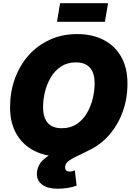

<svg xmlns="http://www.w3.org/2000/svg" viewBox="-20 -946 810 1173"><path d="M348.6 10.3Q258.8 10.3 189.5 -24.7Q120.1 -59.6 80.8 -127Q41.5 -194.3 41.5 -291.5Q41.5 -382.8 70.3 -463.6Q99.1 -544.4 153.1 -606Q207 -667.5 282.7 -702.6Q358.4 -737.8 452.6 -737.8Q542 -737.8 611.1 -703.1Q680.2 -668.5 719.5 -600.8Q758.8 -533.2 758.8 -435.5Q758.8 -344.2 729.7 -263.4Q700.7 -182.6 646.7 -121.1Q592.8 -59.6 517.3 -24.7Q441.9 10.3 348.6 10.3ZM357.4 -162.6Q410.2 -162.6 448 -187.5Q485.8 -212.4 510.3 -253.7Q534.7 -294.9 546.4 -343Q558.1 -391.1 558.1 -437Q558.1 -479 545.4 -507.6Q532.7 -536.1 507.3 -550.5Q481.9 -564.9 443.8 -564.9Q391.6 -564.9 353.3 -539.8Q314.9 -514.6 290.5 -473.6Q266.1 -432.6 254.6 -384.8Q243.2 -336.9 243.2 -291Q243.2 -249 255.9 -220.2Q268.6 -191.4 293.9 -177Q319.3 -162.6 357.4 -162.6ZM335 207Q266.6 207 232.7 178.2Q198.7 149.4 207 97.7Q213.4 59.1 242.9 31.5Q272.5 3.9 316.7 -18.1Q360.8 -40 412.4 -62.7Q463.9 -85.4 515.1 -115Q566.4 -144.5 610.6 -186.5Q654.8 -228.5 684.1 -289.3Q713.4 -350.1 719.7 -435.5H758.8Q753.9 -341.3 731.7 -273.4Q709.5 -205.6 676.3 -158.9Q643.1 -112.3 604.2 -81.3Q565.4 -50.3 527.3 -30Q489.3 -9.8 456.5 5.1Q423.8 20 402.8 34.7Q381.8 49.3 378.4 69.3Q376 85 382.8 93.5Q389.6 102.1 405.8 102.1Q413.6 102.1 421.1 100.1Q428.7 98.1 437 94.7L448.2 188Q426.8 196.8 394.5 201.9Q362.3 207 335 207ZM640.1 -926.3 621.1 -813H328.1L347.2 -926.3Z"/></svg>

Font: Inter 18pt Black
Style: Italic
Weight: 900
Italic angle: -9.3988°
Designer: Rasmus Andersson
Foundry: rsms
Version: Version 4.001;git-66647c0bb